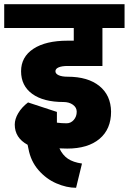

<svg xmlns="http://www.w3.org/2000/svg" viewBox="-55 -680 611 911"><path d="M266 -367Q239 -367 223.5 -360.5Q208 -354 208 -342Q208 -330 223.5 -323Q239 -316 266 -316Q362 -316 416.5 -272Q471 -228 472 -150Q472 -67 417 -21Q362 25 264 25Q238 25 227 24Q242 56 267 73Q292 90 334 96L306 211Q261 211 212.5 190Q164 169 127.5 127Q91 85 80 26L76 7Q15 -26 15 -89Q15 -115 31.5 -143Q48 -171 78 -194L215 -149V-98Q238 -95 261 -95Q281 -95 295 -111Q309 -127 309 -150Q309 -170 291 -183Q273 -196 246 -196Q151 -196 98 -234.5Q45 -273 45 -342Q45 -410 103.5 -448.5Q162 -487 266 -487H295V-547H-35V-660H536V-547H431V-367Z"/></svg>

Font: Akshar
Style: Bold
Weight: 700
Designer: Tall Chai
Foundry: Tall Chai
Version: Version 1.000